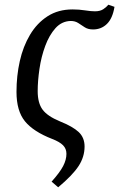

<svg xmlns="http://www.w3.org/2000/svg" viewBox="-20 -586 506 815"><path d="M227 209 199 185Q234 146 248 119Q262 92 262 67Q262 45 247.5 30.5Q233 16 202 4Q122 -27 86 -71Q50 -115 50 -196Q50 -264 64 -326.5Q78 -389 107.5 -438.5Q137 -488 182 -517Q227 -546 288 -546Q316 -546 341 -542Q366 -538 383 -538Q405 -538 418.5 -547Q432 -556 440 -566L466 -557Q458 -508 434 -484.5Q410 -461 375 -461Q354 -461 340 -470Q326 -479 312.5 -488Q299 -497 280 -497Q242 -496 215.5 -466.5Q189 -437 172 -391Q155 -345 147.5 -293.5Q140 -242 140 -199Q140 -149 160.5 -121Q181 -93 234 -71Q289 -49 314 -25.5Q339 -2 339 36Q339 80 313.5 119Q288 158 227 209Z"/></svg>

Font: Noto Serif Condensed
Style: Italic
Weight: 400
Width: 3
Italic angle: -12°
Designer: Monotype Design Team
Foundry: Monotype Imaging Inc.
Version: Version 2.014; ttfautohint (v1.8.4.7-5d5b)